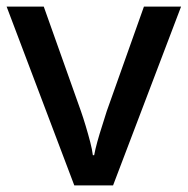

<svg xmlns="http://www.w3.org/2000/svg" viewBox="-20 -559 566 579"><path d="M204 0 0 -539H112L224 -224Q231 -204 238.5 -179Q246 -154 252 -131Q258 -108 260 -91H264Q267 -108 273.5 -131.5Q280 -155 288 -179.5Q296 -204 302 -224L414 -539H526L321 0Z"/></svg>

Font: Noto Sans Devanagari Medium
Style: Regular
Weight: 500
Version: Version 2.003